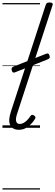

<svg xmlns="http://www.w3.org/2000/svg" viewBox="-20 -1035 447 1555"><path d="M132 16Q83 16 63.5 -20Q44 -56 68 -130L350 -994Q354 -1006 360.5 -1010.5Q367 -1015 381 -1015Q397 -1015 403.5 -1009Q410 -1003 405 -991L119 -115Q105 -73 111 -52Q117 -31 140 -31Q157 -31 173 -40.5Q189 -50 202.5 -64.5Q216 -79 226 -94Q230 -101 237 -104Q244 -107 255 -100Q266 -94 267 -86.5Q268 -79 263 -71Q250 -50 231 -30Q212 -10 187.5 3Q163 16 132 16ZM101 -449Q89 -445 83.5 -449.5Q78 -454 75 -466Q72 -478 75.5 -484.5Q79 -491 90 -496L355 -600Q365 -604 371 -600.5Q377 -597 381 -585Q385 -574 382 -567Q379 -560 368 -555ZM0 490H304V500H0ZM0 -20H304V0H0ZM0 -505H304V-500H0ZM0 -1010H304V-1000H0Z"/></svg>

Font: Playwrite BE VLG Guides
Style: Regular
Weight: 400
Designer: Veronika Burian, José Scaglione
Foundry: TypeTogether
Version: Version 1.003